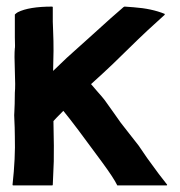

<svg xmlns="http://www.w3.org/2000/svg" viewBox="-20 -560 545 582"><path d="M486 -1Q487 0 486.5 1Q486 2 485 2H336Q335 2 335 1Q325 -20 289 -69Q205 -184 172 -224Q147 -199 142 -193Q144 -106 143 -71Q143 -61 141.5 -35Q140 -9 140 0Q140 2 138 2H78H20Q18 2 18 0Q27 -82 25 -146Q25 -158 24.5 -173.5Q24 -189 23.5 -197.5Q23 -206 23 -211Q23 -213 23.5 -221Q24 -229 24.5 -245.5Q25 -262 25 -279Q27 -299 25 -346Q23 -394 25 -414Q26 -414 25 -447V-481V-497V-506V-516Q29 -520 34 -523Q68 -540 138 -540H139V-539H140V-538V-494Q140 -490 141 -467Q142 -444 142 -436Q143 -421 141 -345L165 -368Q180 -383 205 -405L244 -440L316 -505L347 -532Q355 -540 358 -540Q359 -540 385 -538Q440 -534 479 -518Q480 -516 479 -515Q416 -458 399 -441L321 -365L290 -336L256 -305L274 -284Q291 -265 297 -257L322 -222L346 -188L371 -156L400 -119Q408 -108 426 -81Q467 -24 486 -1Z"/></svg>

Font: Tovari Sans
Style: Bold
Weight: 700
Designer: Verneri Kontto, Denis Ignatov
Foundry: Verneri Kontto
Version: Version 1.10 May 7, 2019